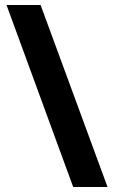

<svg xmlns="http://www.w3.org/2000/svg" viewBox="-20 -740 455 766"><path d="M142 -720H6L272 6H409Z"/></svg>

Font: Noto Sans Lao UI
Style: Bold
Weight: 700
Designer: Monotype Design Team
Foundry: Monotype Imaging Inc.
Version: Version 2.000